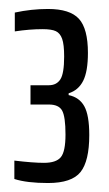

<svg xmlns="http://www.w3.org/2000/svg" viewBox="-20 -824 243 428"><path d="M12 -425V-466Q54 -461 78 -461Q105 -461 115.5 -473.5Q126 -486 126 -524Q126 -564 118.5 -577.5Q111 -591 89 -591H48V-634H89Q106 -634 114.5 -647Q123 -660 123 -698Q123 -725 118.5 -737.5Q114 -750 104.5 -754.5Q95 -759 75 -759Q46 -759 13 -754V-796Q50 -804 87 -804Q136 -804 156 -782Q176 -760 176 -706Q176 -665 165.5 -644Q155 -623 133 -616V-612Q157 -607 168 -587Q179 -567 179 -523Q179 -465 159.5 -440.5Q140 -416 87 -416Q40 -416 12 -425Z"/></svg>

Font: Saira Ultra Condensed Medium
Style: Regular
Weight: 500
Width: 1
Designer: Hector Gatti with collaboration of the Omnibus-Type team
Foundry: Omnibus-Type
Version: Version 1.001; ttfautohint (v1.8)